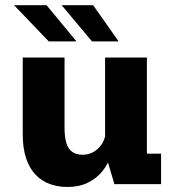

<svg xmlns="http://www.w3.org/2000/svg" viewBox="-20 -727 690 758"><path d="M246.3 11.1Q208.1 11.1 175.6 -0.9Q143.1 -12.9 119.6 -38.1Q96 -63.3 82.9 -102.7Q69.8 -142.1 69.8 -196.9V-500H234.8V-222.4Q234.8 -184.4 242.4 -161Q250.1 -137.6 265.9 -126.9Q281.8 -116.1 306.4 -116.1Q325.1 -116.1 340.8 -123Q356.4 -129.8 368.3 -141.6Q380.3 -153.4 387.5 -168Q394.7 -182.7 396.6 -198L429.1 -180Q429.1 -146.6 418 -113Q406.9 -79.3 384.2 -51.1Q361.6 -22.9 327.2 -5.9Q292.9 11.1 246.3 11.1ZM431.7 0 394.9 -123.5V-500H559.9V-88.1L535.9 -120.3H615.9V0ZM343.1 -563.6 223.3 -706.6H347.7L448.3 -563.6ZM172.4 -563.6 35.4 -706.6H163.7L281.9 -563.6Z"/></svg>

Font: Trispace Thin
Style: Regular
Weight: 100
Designer: Tyler Finck
Foundry: Etcetera Type Company
Version: Version 1.210